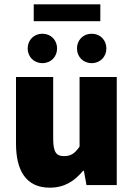

<svg xmlns="http://www.w3.org/2000/svg" viewBox="-20 -856 618 888"><path d="M210 12C278 12 324 -18 364 -66H368L380 0H520V-500H348V-178C326 -146 308 -134 276 -134C242 -134 226 -150 226 -214V-500H54V-192C54 -68 100 12 210 12ZM176 -564C216 -564 244 -594 244 -632C244 -670 216 -700 176 -700C136 -700 108 -670 108 -632C108 -594 136 -564 176 -564ZM136 -758H444V-836H136ZM404 -564C444 -564 472 -594 472 -632C472 -670 444 -700 404 -700C364 -700 336 -670 336 -632C336 -594 364 -564 404 -564Z"/></svg>

Font: Giro Sans Black
Style: Regular
Weight: 900
Designer: Paul D. Hunt
Foundry: Adobe Systems Incorporated
Version: Version 1.000;PS 1.0;hotconv 1.0.88;makeotf.lib2.5.647800